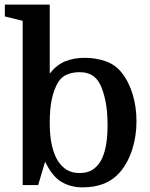

<svg xmlns="http://www.w3.org/2000/svg" viewBox="-20 -800 650 830"><path d="M570 -275Q570 -210 551 -152Q532 -94 498 -55Q442 10 337 10Q286 10 246 -13.5Q206 -37 175 -101L145 0H78V-710L1 -729V-780H195V-482Q225 -520 262 -535Q299 -550 345 -550Q396 -550 437.5 -535Q479 -520 505 -487Q536 -449 553 -394Q570 -339 570 -275ZM195 -271Q195 -211 204.5 -170.5Q214 -130 230 -105Q246 -80 268.5 -66Q291 -52 324 -52Q357 -52 378 -65Q399 -78 413 -100Q429 -126 437 -165.5Q445 -205 445 -260Q445 -318 436 -362.5Q427 -407 413 -435Q400 -461 378.5 -474.5Q357 -488 323 -488Q294 -488 269 -477.5Q244 -467 230 -442Q214 -415 204.5 -373.5Q195 -332 195 -271Z"/></svg>

Font: Domine SemiBold
Style: Regular
Weight: 600
Designer: Pablo Impallari, Rodrigo Fuenzalida, Brenda Gallo
Foundry: Pablo Impallari, Rodrigo Fuenzalida, Brenda Gallo
Version: Version 2.000